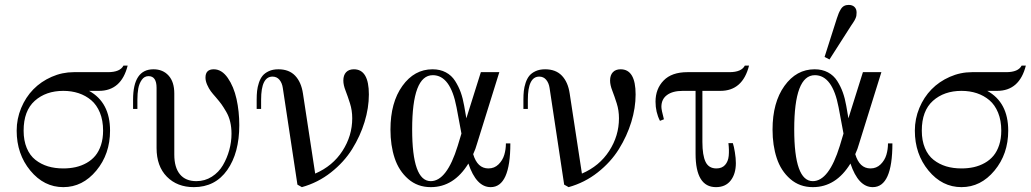

<svg xmlns="http://www.w3.org/2000/svg" viewBox="-20 -750 4198 782"><path d="M500 -482.9Q474.1 -379.9 382.8 -379.9H342.8Q428.2 -333 428.2 -217.8Q428.2 -122.6 372.3 -55.2Q316.4 12.2 237.8 12.2Q159.2 12.2 103.5 -55.2Q47.9 -122.6 47.9 -217.8Q47.9 -266.1 66.2 -310.1Q84.5 -354 115.7 -386Q147 -418 190.2 -437Q233.4 -456.1 280.8 -456.1H419.9Q469.2 -456.1 482.9 -482.9ZM237.8 -379.9Q167 -379.9 121.6 -339.4Q76.2 -298.8 76.2 -217.8Q76.2 -177.7 88.9 -147.2Q101.6 -116.7 124.3 -98.9Q147 -81.1 175.3 -72.5Q203.6 -64 237.8 -64Q264.6 -64 288.3 -69.3Q312 -74.7 332.8 -86.4Q353.5 -98.1 368.2 -115.7Q382.8 -133.3 391.4 -159.4Q399.9 -185.5 399.9 -217.8Q399.9 -259.3 387 -291Q374 -322.8 351.6 -341.8Q329.1 -360.8 300.3 -370.4Q271.5 -379.9 237.8 -379.9Z M539.6 -306.2H522V-344.2Q522 -467.8 605 -467.8Q643.6 -467.8 666.7 -442.1Q689.9 -416.5 689.9 -369.1V-120.1Q689.9 -67.9 712.9 -40Q735.8 -12.2 779.8 -12.2Q814.5 -12.2 842.8 -30.3Q871.1 -48.3 887.9 -77.1Q904.8 -106 913.8 -138.9Q922.9 -171.9 922.9 -205.1Q922.9 -231 917.7 -253.2Q912.6 -275.4 901.4 -294.7Q890.1 -314 882.1 -325.2Q874 -336.4 858.9 -354Q846.2 -368.2 838.4 -378.7Q830.6 -389.2 823.7 -404.8Q816.9 -420.4 816.9 -434.1Q816.9 -467.8 850.6 -467.8Q883.3 -467.8 907.7 -432.6Q932.1 -397.5 943.4 -346.7Q954.6 -295.9 954.6 -240.2Q954.6 -127 905.5 -57.4Q856.4 12.2 769.5 12.2Q701.7 12.2 659.7 -30.3Q617.7 -72.8 617.7 -147V-392.1Q617.7 -439.9 585 -439.9Q567.9 -439.9 557.4 -424.8Q546.9 -409.7 543.2 -389.6Q539.6 -369.6 539.6 -344.2Z M1043.5 -306.2H1025.4V-344.2Q1025.4 -363.8 1027.1 -379.6Q1028.8 -395.5 1034.4 -412.6Q1040 -429.7 1049.3 -441.2Q1058.6 -452.6 1075 -460.2Q1091.3 -467.8 1113.8 -467.8Q1157.2 -467.8 1182.1 -441.7Q1207 -415.5 1213.9 -369.1L1263.7 -43Q1335 -73.7 1374.8 -135.3Q1414.6 -196.8 1414.6 -268.1Q1414.6 -300.3 1405.5 -328.9Q1396.5 -357.4 1387.5 -380.6Q1378.4 -403.8 1378.4 -421.9Q1378.4 -443.8 1389.6 -455.8Q1400.9 -467.8 1421.4 -467.8Q1482.4 -467.8 1482.4 -365.2Q1482.4 -310.5 1464.8 -253.2Q1447.3 -195.8 1414.3 -142.8Q1381.3 -89.8 1328.1 -47.9Q1274.9 -5.9 1209.5 12.2L1191.4 2L1131.8 -392.1Q1128.9 -412.1 1118.2 -425Q1107.4 -438 1089.8 -438Q1043.5 -438 1043.5 -344.2Z M1741.7 -467.8Q1772.5 -467.8 1795.9 -455.3Q1819.3 -442.9 1833.7 -420.2Q1848.1 -397.5 1856.7 -373.5Q1865.2 -349.6 1870.6 -318.8L1879.4 -268.1L1938.5 -456.1H2013.7L1922.4 -163.1Q1917.5 -144.5 1907.2 -122.1Q1924.3 -64 1969.2 -64Q1993.7 -64 2010.5 -80.6Q2027.3 -97.2 2033.9 -119.4Q2040.5 -141.6 2040.5 -166H2058.6Q2058.6 12.2 1978.5 12.2Q1919.9 12.2 1887.7 -84Q1828.6 12.2 1734.4 12.2Q1680.7 12.2 1642.6 -21Q1604.5 -54.2 1587.4 -106Q1570.3 -157.7 1570.3 -222.2Q1570.3 -332.5 1618.9 -400.1Q1667.5 -467.8 1741.7 -467.8ZM1734.4 -12.2Q1799.8 -12.2 1844.2 -155.8L1859.4 -206.1L1839.4 -313Q1814.5 -443.8 1742.7 -443.8Q1658.7 -443.8 1658.7 -223.1Q1658.7 -12.2 1734.4 -12.2Z M2129.9 -306.2H2111.8V-344.2Q2111.8 -363.8 2113.5 -379.6Q2115.2 -395.5 2120.8 -412.6Q2126.5 -429.7 2135.7 -441.2Q2145 -452.6 2161.4 -460.2Q2177.7 -467.8 2200.2 -467.8Q2243.7 -467.8 2268.6 -441.7Q2293.5 -415.5 2300.3 -369.1L2350.1 -43Q2421.4 -73.7 2461.2 -135.3Q2501 -196.8 2501 -268.1Q2501 -300.3 2491.9 -328.9Q2482.9 -357.4 2473.9 -380.6Q2464.8 -403.8 2464.8 -421.9Q2464.8 -443.8 2476.1 -455.8Q2487.3 -467.8 2507.8 -467.8Q2568.8 -467.8 2568.8 -365.2Q2568.8 -310.5 2551.3 -253.2Q2533.7 -195.8 2500.7 -142.8Q2467.8 -89.8 2414.6 -47.9Q2361.3 -5.9 2295.9 12.2L2277.8 2L2218.3 -392.1Q2215.3 -412.1 2204.6 -425Q2193.8 -438 2176.3 -438Q2129.9 -438 2129.9 -344.2Z M3030.8 -482.9Q3004.9 -379.9 2914.1 -379.9H2840.8V-171.9Q2840.8 -117.2 2853.8 -90.6Q2866.7 -64 2897.9 -64Q2920.4 -64 2933.1 -78.1Q2945.8 -92.3 2948 -115.2Q2950.2 -138.2 2946.8 -167H2964.8Q2969.2 -154.3 2973.1 -129.9Q2977.1 -105.5 2977.1 -85.9Q2977.1 -42 2956.1 -14.9Q2935.1 12.2 2896 12.2Q2813 12.2 2813 -124V-379.9H2760.7Q2719.7 -379.9 2696.8 -363Q2673.8 -346.2 2673.8 -314.9Q2673.8 -302.2 2684.1 -264.2L2668 -257.8Q2649.9 -293 2649.9 -335.9Q2649.9 -388.2 2682.9 -422.1Q2715.8 -456.1 2779.8 -456.1H2950.7Q3000 -456.1 3013.7 -482.9Z M3297.9 -467.8Q3328.6 -467.8 3352.1 -455.3Q3375.5 -442.9 3389.9 -420.2Q3404.3 -397.5 3412.8 -373.5Q3421.4 -349.6 3426.8 -318.8L3435.5 -268.1L3494.6 -456.1H3569.8L3478.5 -163.1Q3473.6 -144.5 3463.4 -122.1Q3480.5 -64 3525.4 -64Q3549.8 -64 3566.7 -80.6Q3583.5 -97.2 3590.1 -119.4Q3596.7 -141.6 3596.7 -166H3614.7Q3614.7 12.2 3534.7 12.2Q3476.1 12.2 3443.8 -84Q3384.8 12.2 3290.5 12.2Q3236.8 12.2 3198.7 -21Q3160.6 -54.2 3143.6 -106Q3126.5 -157.7 3126.5 -222.2Q3126.5 -332.5 3175 -400.1Q3223.6 -467.8 3297.9 -467.8ZM3290.5 -12.2Q3356 -12.2 3400.4 -155.8L3415.5 -206.1L3395.5 -313Q3370.6 -443.8 3298.8 -443.8Q3214.8 -443.8 3214.8 -223.1Q3214.8 -12.2 3290.5 -12.2ZM3338.4 -518.1 3388.7 -675.8Q3393.1 -689 3396 -696Q3398.9 -703.1 3404.5 -712.4Q3410.2 -721.7 3418 -725.8Q3425.8 -730 3436.5 -730Q3451.7 -730 3460.2 -721.7Q3468.8 -713.4 3468.8 -699.2Q3468.8 -692.4 3468 -686.8Q3467.3 -681.2 3464.4 -675Q3461.4 -668.9 3460.2 -666.5Q3459 -664.1 3453.6 -656Q3448.2 -647.9 3446.8 -646L3358.4 -507.8Z M4158.2 -482.9Q4132.3 -379.9 4041 -379.9H4001Q4086.4 -333 4086.4 -217.8Q4086.4 -122.6 4030.5 -55.2Q3974.6 12.2 3896 12.2Q3817.4 12.2 3761.7 -55.2Q3706.1 -122.6 3706.1 -217.8Q3706.1 -266.1 3724.4 -310.1Q3742.7 -354 3773.9 -386Q3805.2 -418 3848.4 -437Q3891.6 -456.1 3939 -456.1H4078.1Q4127.4 -456.1 4141.1 -482.9ZM3896 -379.9Q3825.2 -379.9 3779.8 -339.4Q3734.4 -298.8 3734.4 -217.8Q3734.4 -177.7 3747.1 -147.2Q3759.8 -116.7 3782.5 -98.9Q3805.2 -81.1 3833.5 -72.5Q3861.8 -64 3896 -64Q3922.9 -64 3946.5 -69.3Q3970.2 -74.7 3991 -86.4Q4011.7 -98.1 4026.4 -115.7Q4041 -133.3 4049.6 -159.4Q4058.1 -185.5 4058.1 -217.8Q4058.1 -259.3 4045.2 -291Q4032.2 -322.8 4009.8 -341.8Q3987.3 -360.8 3958.5 -370.4Q3929.7 -379.9 3896 -379.9Z"/></svg>

Font: Flanker Steampunk
Style: Regular
Weight: 400
Designer: Alexey Kryukov, Leonardo Di Lena
Foundry: Alexey Kryukov, Leonardo Di Lena
Version: 1.210